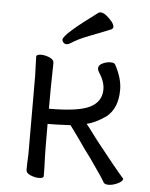

<svg xmlns="http://www.w3.org/2000/svg" viewBox="-51 -715 601 770"><g transform="rotate(5 250.0 -330.0)"><path d="M198 -534Q190 -534 185 -539.5Q180 -545 180 -551Q180 -572 315 -671Q318 -673 323 -673Q334 -673 346.5 -663Q359 -653 369 -641Q379 -629 379 -619Q379 -613 372 -609Q328 -591 284.5 -574.5Q241 -558 211 -538Q204 -534 198 -534ZM414 13Q398 13 393.5 4Q389 -5 376 -24L358 -50Q331 -90 305 -124Q280 -161 242 -212L226 -211Q182 -209 150 -209Q150 -100 151 -79Q153 -34 153 1Q153 10 134 10Q118 10 100 2.5Q82 -5 82 -18Q82 -43 84 -81Q84 -376 83.5 -397Q83 -418 82 -440.5Q81 -463 81 -473Q81 -483 100 -483Q116 -483 134 -475.5Q152 -468 152 -455L151 -396Q150 -378 150 -270Q269 -270 315 -293.5Q361 -317 361 -366Q361 -398 337 -434Q332 -442 332 -448Q332 -462 348.5 -469.5Q365 -477 380 -477Q395 -477 399 -470Q428 -417 428 -370Q428 -296 383 -260Q340 -230 306 -223L321 -204L354 -160Q436 -56 468 -20Q471 -19 471 -15Q471 -6 451.5 3.5Q432 13 414 13Z"/></g></svg>

Font: Moon Stars Kai T HW
Style: Regular
Weight: 400
Designer: GuiWonder
Version: Version 1.101